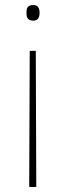

<svg xmlns="http://www.w3.org/2000/svg" viewBox="-20 -556 263 762"><path d="M137 -505C137 -522 132 -536 112 -536C88 -536 85 -522 85 -505C85 -489 88 -474 112 -474C132 -474 137 -489 137 -505ZM98 -354 96 186H124L122 -354Z"/></svg>

Font: Noto Sans Sinhala Thin
Style: Regular
Weight: 100
Designer: Jelle Bosma - Monotype Design Team
Foundry: Monotype Imaging Inc.
Version: Version 2.006